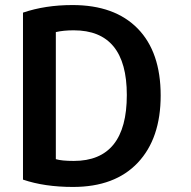

<svg xmlns="http://www.w3.org/2000/svg" viewBox="-20 -725 757 760"><path d="M616 -347Q616 -177 525.5 -81Q435 15 269 15Q156 15 71 -14V-675Q159 -705 267 -705Q434 -705 525 -612Q616 -519 616 -347ZM482 -349Q482 -605 272 -605Q231 -605 201 -598V-95Q224 -88 272 -88Q482 -88 482 -349Z"/></svg>

Font: Repo
Style: DemiBold
Weight: 600
Designer: Stefan Peev
Foundry: Context Ltd
Version: Version 001.000